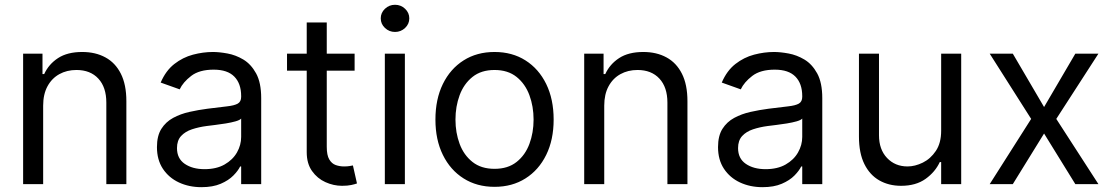

<svg xmlns="http://www.w3.org/2000/svg" viewBox="-20 -770 4656 803"><path d="M160.5 -328.1V0H76.7V-545.5H157.7V-460.2H164.8Q183.9 -501.8 223 -527.2Q262.1 -552.6 323.9 -552.6Q379.3 -552.6 420.8 -530Q462.4 -507.5 485.4 -461.8Q508.5 -416.2 508.5 -346.6V0H424.7V-340.9Q424.7 -405.2 391.3 -441.2Q358 -477.3 299.7 -477.3Q259.6 -477.3 228.2 -459.9Q196.7 -442.5 178.6 -409.1Q160.5 -375.7 160.5 -328.1Z M822.4 12.8Q770.6 12.8 728.3 -6.9Q686.1 -26.6 661.2 -64.1Q636.4 -101.6 636.4 -154.8Q636.4 -201.7 654.8 -231Q673.3 -260.3 704.2 -277Q735.1 -293.7 772.5 -302Q810 -310.4 848 -315.3Q897.7 -321.7 928.8 -325.1Q959.9 -328.5 974.3 -336.6Q988.6 -344.8 988.6 -365.1V-367.9Q988.6 -420.5 960 -449.6Q931.5 -478.7 873.6 -478.7Q813.6 -478.7 779.5 -452.4Q745.4 -426.1 731.5 -396.3L652 -424.7Q673.3 -474.4 709 -502.3Q744.7 -530.2 787.1 -541.4Q829.5 -552.6 870.7 -552.6Q897 -552.6 931.3 -546.3Q965.6 -540.1 997.7 -521Q1029.8 -501.8 1051.1 -463.1Q1072.4 -424.4 1072.4 -359.4V0H988.6V-73.9H984.4Q975.9 -56.1 956 -35.9Q936.1 -15.6 903.1 -1.4Q870 12.8 822.4 12.8ZM835.2 -62.5Q884.9 -62.5 919.2 -82Q953.5 -101.6 971.1 -132.5Q988.6 -163.4 988.6 -197.4V-274.1Q983.3 -267.8 965.4 -262.6Q947.4 -257.5 924.2 -253.7Q900.9 -250 879.1 -247.3Q857.2 -244.7 843.8 -242.9Q811.1 -238.6 782.8 -229.2Q754.6 -219.8 737.4 -201.2Q720.2 -182.5 720.2 -150.6Q720.2 -106.9 752.7 -84.7Q785.2 -62.5 835.2 -62.5Z M1463.1 -545.5V-474.4H1180.4V-545.5ZM1262.8 -676.1H1346.6V-156.2Q1346.6 -120.7 1357.1 -103.2Q1367.5 -85.6 1384.1 -79.7Q1400.6 -73.9 1419 -73.9Q1432.9 -73.9 1441.8 -75.5Q1450.6 -77.1 1456 -78.1L1473 -2.8Q1464.5 0.4 1449.2 3.7Q1433.9 7.1 1410.5 7.1Q1375 7.1 1341.1 -8.2Q1307.2 -23.4 1285 -54.7Q1262.8 -85.9 1262.8 -133.5Z M1589.5 0V-545.5H1673.3V0ZM1632.1 -636.4Q1607.6 -636.4 1590 -653.1Q1572.4 -669.7 1572.4 -693.2Q1572.4 -716.6 1590 -733.3Q1607.6 -750 1632.1 -750Q1656.6 -750 1674.2 -733.3Q1691.8 -716.6 1691.8 -693.2Q1691.8 -669.7 1674.2 -653.1Q1656.6 -636.4 1632.1 -636.4Z M2048.3 11.4Q1974.4 11.4 1918.9 -23.8Q1863.3 -58.9 1832.2 -122.2Q1801.1 -185.4 1801.1 -269.9Q1801.1 -355.1 1832.2 -418.7Q1863.3 -482.2 1918.9 -517.4Q1974.4 -552.6 2048.3 -552.6Q2122.2 -552.6 2177.7 -517.4Q2233.3 -482.2 2264.4 -418.7Q2295.5 -355.1 2295.5 -269.9Q2295.5 -185.4 2264.4 -122.2Q2233.3 -58.9 2177.7 -23.8Q2122.2 11.4 2048.3 11.4ZM2048.3 -63.9Q2104.4 -63.9 2140.6 -92.7Q2176.8 -121.4 2194.2 -168.3Q2211.6 -215.2 2211.6 -269.9Q2211.6 -324.6 2194.2 -371.8Q2176.8 -419 2140.6 -448.2Q2104.4 -477.3 2048.3 -477.3Q1992.2 -477.3 1956 -448.2Q1919.7 -419 1902.3 -371.8Q1884.9 -324.6 1884.9 -269.9Q1884.9 -215.2 1902.3 -168.3Q1919.7 -121.4 1956 -92.7Q1992.2 -63.9 2048.3 -63.9Z M2507.1 -328.1V0H2423.3V-545.5H2504.3V-460.2H2511.4Q2530.5 -501.8 2569.6 -527.2Q2608.7 -552.6 2670.5 -552.6Q2725.9 -552.6 2767.4 -530Q2808.9 -507.5 2832 -461.8Q2855.1 -416.2 2855.1 -346.6V0H2771.3V-340.9Q2771.3 -405.2 2737.9 -441.2Q2704.5 -477.3 2646.3 -477.3Q2606.2 -477.3 2574.8 -459.9Q2543.3 -442.5 2525.2 -409.1Q2507.1 -375.7 2507.1 -328.1Z M3169 12.8Q3117.2 12.8 3074.9 -6.9Q3032.7 -26.6 3007.8 -64.1Q2983 -101.6 2983 -154.8Q2983 -201.7 3001.4 -231Q3019.9 -260.3 3050.8 -277Q3081.7 -293.7 3119.1 -302Q3156.6 -310.4 3194.6 -315.3Q3244.3 -321.7 3275.4 -325.1Q3306.5 -328.5 3320.8 -336.6Q3335.2 -344.8 3335.2 -365.1V-367.9Q3335.2 -420.5 3306.6 -449.6Q3278.1 -478.7 3220.2 -478.7Q3160.2 -478.7 3126.1 -452.4Q3092 -426.1 3078.1 -396.3L2998.6 -424.7Q3019.9 -474.4 3055.6 -502.3Q3091.3 -530.2 3133.7 -541.4Q3176.1 -552.6 3217.3 -552.6Q3243.6 -552.6 3277.9 -546.3Q3312.1 -540.1 3344.3 -521Q3376.4 -501.8 3397.7 -463.1Q3419 -424.4 3419 -359.4V0H3335.2V-73.9H3331Q3322.4 -56.1 3302.6 -35.9Q3282.7 -15.6 3249.6 -1.4Q3216.6 12.8 3169 12.8ZM3181.8 -62.5Q3231.5 -62.5 3265.8 -82Q3300.1 -101.6 3317.6 -132.5Q3335.2 -163.4 3335.2 -197.4V-274.1Q3329.9 -267.8 3312 -262.6Q3294 -257.5 3270.8 -253.7Q3247.5 -250 3225.7 -247.3Q3203.8 -244.7 3190.3 -242.9Q3157.7 -238.6 3129.4 -229.2Q3101.2 -219.8 3084 -201.2Q3066.8 -182.5 3066.8 -150.6Q3066.8 -106.9 3099.3 -84.7Q3131.7 -62.5 3181.8 -62.5Z M3916.2 -223V-545.5H4000V0H3916.2V-92.3H3910.5Q3891.3 -50.8 3850.9 -21.8Q3810.4 7.1 3748.6 7.1Q3697.4 7.1 3657.7 -15.4Q3617.9 -38 3595.2 -83.6Q3572.4 -129.3 3572.4 -198.9V-545.5H3656.2V-204.5Q3656.2 -144.9 3689.8 -109.4Q3723.4 -73.9 3775.6 -73.9Q3806.8 -73.9 3839.3 -89.8Q3871.8 -105.8 3894 -138.8Q3916.2 -171.9 3916.2 -223Z M4215.9 -545.5 4346.6 -322.4 4477.3 -545.5H4573.9L4397.7 -272.7L4573.9 0H4477.3L4346.6 -211.6L4215.9 0H4119.3L4292.6 -272.7L4119.3 -545.5Z"/></svg>

Font: InterMG
Style: Regular
Weight: 400
Designer: Rasmus Andersson
Foundry: rsms
Version: Version 3.019;December 26, 2023;FontCreator 15.0.0.2955 64-b